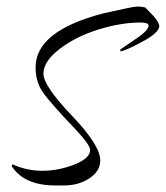

<svg xmlns="http://www.w3.org/2000/svg" viewBox="-20 -512 508 588"><path d="M435 -434Q435 -443 410 -443Q350 -443 281 -421.5Q212 -400 162.5 -362Q113 -324 113 -286.5Q113 -249 200 -158Q287 -67 287 -21Q287 12 254 34Q221 56 175 56H150Q54 56 16 -3L18 -9Q61 11 110 11Q159 11 207.5 -8Q256 -27 256 -53Q256 -68 213 -114Q130 -201 109.5 -232Q89 -263 89 -306Q89 -417 296 -471Q388 -492 401 -492Q414 -492 425 -489L450 -463Q466 -445 468 -433Q468 -412 414.5 -383.5Q361 -355 349 -355L348 -360L399 -395Q435 -419 435 -434Z"/></svg>

Font: Qwigley
Style: Regular
Weight: 400
Designer: Robert E. Leuschke
Foundry: Robert E. Leuschke
Version: Version 1.003